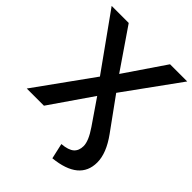

<svg xmlns="http://www.w3.org/2000/svg" viewBox="-257 -848 1165 1165"><g transform="rotate(45 326.0 -265.0)"><path d="M382.8 89.8Q439.5 85 463.4 63.5Q487.3 42 487.3 2.9Q487.3 -41 438.5 -112.3L330.1 -270.5L143.6 0H-3.9L258.8 -365.2L5.9 -718.8H152.3L330.1 -459L506.8 -718.8H654.3L398.4 -365.2L546.9 -160.2Q616.2 -64.5 616.2 14.6Q616.2 168 405.3 189.5Z"/></g></svg>

Font: Min Sans SemiBold
Style: Regular
Weight: 600
Designer: Jinseong-Kim, NotoSansCJK, Nunito
Foundry: Jinseong-Kim
Version: Version 1.400;Glyphs 3.1.2 (3151)